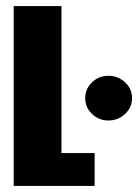

<svg xmlns="http://www.w3.org/2000/svg" viewBox="-20 -611 454 631"><path d="M25 0V-591H182V-108H291V0ZM336 -215Q305 -215 282.5 -236.5Q260 -258 260 -288Q260 -319 282.5 -340.5Q305 -362 336 -362Q368 -362 391 -340.5Q414 -319 414 -288Q414 -258 391 -236.5Q368 -215 336 -215Z"/></svg>

Font: Alumni Sans Thin Black
Style: Regular
Weight: 900
Version: Version 1.018